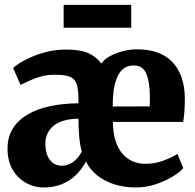

<svg xmlns="http://www.w3.org/2000/svg" viewBox="-20 -774 815 804"><path d="M163.5 11Q122.5 11 87.8 -8.8Q53 -28.5 32.2 -65Q11.5 -101.5 11.5 -151.5Q11.5 -200.5 34 -236.2Q56.5 -272 96.8 -295.2Q137 -318.5 191.2 -329.8Q245.5 -341 308.5 -341.5V-357Q308.5 -397 301.8 -419.8Q295 -442.5 274.5 -451.8Q254 -461 212.5 -461Q177.5 -461 151.5 -453.8Q125.5 -446.5 105 -436.8Q84.5 -427 66 -418.5L35 -489.5Q43.5 -498 63.8 -510.8Q84 -523.5 113.5 -536.2Q143 -549 179.8 -557.8Q216.5 -566.5 257 -566.5Q318.5 -566.5 352 -550.5Q385.5 -534.5 404.5 -507.5Q415 -524.5 439 -538Q463 -551.5 493.8 -559.5Q524.5 -567.5 553 -567.5Q651.5 -567.5 702 -514Q752.5 -460.5 754 -365.5Q754 -331.5 752.2 -306.8Q750.5 -282 747 -263.5H453Q453 -220.5 462.8 -187.8Q472.5 -155 490.8 -132.8Q509 -110.5 534 -99.2Q559 -88 589.5 -88Q629.5 -88 665.5 -101.8Q701.5 -115.5 723 -129.5L747.5 -70Q734 -53.5 703.2 -34.8Q672.5 -16 632.2 -2.5Q592 11 549 11Q500.5 11 459.2 -2Q418 -15 387.5 -39.2Q357 -63.5 340 -97.5Q321.5 -63 295.5 -38.8Q269.5 -14.5 236.5 -1.8Q203.5 11 163.5 11ZM452 -328 607 -328.5Q607.5 -336 607.5 -349.2Q607.5 -362.5 607.5 -370.5Q607.5 -429.5 593 -464.8Q578.5 -500 540 -500Q522 -500 506.2 -492.2Q490.5 -484.5 478.5 -465.5Q466.5 -446.5 459.2 -413.2Q452 -380 452 -328ZM240 -80Q251 -80 265.2 -84.8Q279.5 -89.5 294.8 -102.8Q310 -116 322.5 -139.5Q315 -165 311.8 -201.2Q308.5 -237.5 308.5 -277Q271.5 -276.5 245 -268.2Q218.5 -260 202.2 -245.5Q186 -231 178 -212.8Q170 -194.5 170 -174Q170 -129.5 188.5 -104.8Q207 -80 240 -80ZM529.5 -753.5V-658H246.5V-753.5Z"/></svg>

Font: Merriweather 24pt SemiCondensed Black
Style: Regular
Weight: 900
Width: 4
Designer: Eben Sorkin
Foundry: Eben Sorkin
Version: Version 2.100